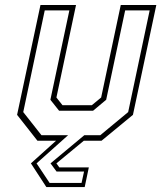

<svg xmlns="http://www.w3.org/2000/svg" viewBox="-20 -560 642 764"><path d="M164.5 184.5 103 90 203 0H129L48 -103L141 -540H282.5L204.5 -172L228.5 -141.5H345.5L382.5 -172L460.5 -540H602L509 -103L384 0H313.5L204.5 90L216 106H333.5L317 184.5ZM177.5 168H304.5L314.5 122.5H205L181 90L315.5 -22H379L490 -114L575.5 -518.5H478L402.5 -163L350.5 -119.5H215L180.5 -163L256 -518.5H158L72.5 -114L145 -22H251L125.5 90Z"/></svg>

Font: Tourney Expanded ExtraLight
Style: Italic
Weight: 200
Width: 7
Italic angle: -12°
Designer: Tyler Finck
Foundry: Etcetera Type Co
Version: Version 1.010; ttfautohint (v1.8.3)